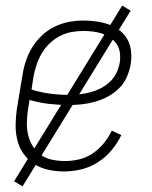

<svg xmlns="http://www.w3.org/2000/svg" viewBox="-20 -601 540 682"><path d="M207 8Q179 8 151.5 2Q124 -4 101.5 -18.5Q79 -33 63.5 -55Q48 -77 41.5 -103.5Q35 -130 35.5 -158.5Q36 -187 40 -215L60 -335Q64 -361 72.5 -386Q81 -411 95 -433.5Q109 -456 129 -475Q149 -494 173.5 -506Q198 -518 224 -523Q250 -528 275 -528Q298 -528 321 -525Q344 -522 365.5 -514.5Q387 -507 404.5 -493.5Q422 -480 432.5 -461Q443 -442 445.5 -418.5Q448 -395 444 -372Q440 -349 430 -326.5Q420 -304 402 -286.5Q384 -269 362 -257.5Q340 -246 317 -239.5Q294 -233 270.5 -230.5Q247 -228 225 -228Q189 -228 154 -232Q119 -236 85 -246L79 -209Q76 -187 75.5 -164Q75 -141 80.5 -119.5Q86 -98 97.5 -80Q109 -62 126.5 -50Q144 -38 166 -33.5Q188 -29 211 -29Q236 -29 261.5 -35Q287 -41 309 -56Q331 -71 348.5 -92Q366 -113 377 -137L411 -121Q397 -92 376 -67Q355 -42 327.5 -24.5Q300 -7 269 0.5Q238 8 207 8ZM225 -264Q243 -264 262 -266Q281 -268 300 -273Q319 -278 337 -287Q355 -296 369.5 -309.5Q384 -323 393 -341Q402 -359 405 -377Q408 -395 406 -412.5Q404 -430 395 -443.5Q386 -457 372.5 -466.5Q359 -476 343 -481.5Q327 -487 310 -489Q293 -491 275 -491Q254 -491 233 -487Q212 -483 192 -472.5Q172 -462 155.5 -446Q139 -430 128 -411Q117 -392 110 -371Q103 -350 99 -329L92 -283Q123 -273 156.5 -268.5Q190 -264 225 -264ZM60 61 30 43 414 -581 444 -563Z"/></svg>

Font: Iosevka Term Curly Extralight
Style: Italic
Weight: 200
Italic angle: -9°
Designer: Belleve Invis
Foundry: Belleve Invis
Version: Version 32.3.0